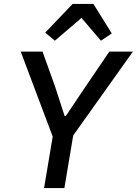

<svg xmlns="http://www.w3.org/2000/svg" viewBox="-20 -962 700 982"><path d="M309.3 0 354.4 -269.2 659.8 -698.2H539.4L419 -521.3L316.4 -368.3H310.7L261 -521.3L197.4 -698.2H85.9L249.6 -263.5L205.3 0ZM211.3 -795.1 260.7 -753.9 396.7 -870.4 496.1 -753.9 551.8 -790.8 457.7 -941.8H351.2Z"/></svg>

Font: Margiela Mono Italic Medium It
Style: Regular
Weight: 500
Designer: Mike Abbink, Paul van der Laan, Pieter van Rosmalen
Foundry: Bold Monday
Version: Version 2.003 2021